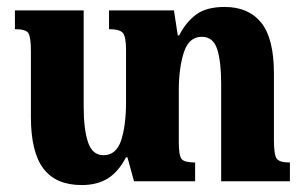

<svg xmlns="http://www.w3.org/2000/svg" viewBox="-20 -522 878 553"><path d="M769 -118Q769 -76 777 -65Q785 -54 815 -54V0H617V-281Q617 -345 605.5 -380.5Q594 -416 561 -416Q524 -416 509.5 -371Q495 -326 495 -262V-112Q495 -73 503.5 -63.5Q512 -54 542 -54V0H366L347 -69H343Q321 -27 290.5 -8Q260 11 215 11Q141 11 105 -36.5Q69 -84 69 -185V-374Q69 -416 61.5 -427Q54 -438 23 -438V-492H221V-215Q221 -150 233.5 -112.5Q246 -75 278 -75Q315 -75 329 -118Q343 -161 343 -228V-379Q343 -416 334 -427Q325 -438 294 -438V-492H481L492 -420H496Q516 -459 545.5 -480.5Q575 -502 627 -502Q696 -502 732.5 -456.5Q769 -411 769 -310Z"/></svg>

Font: Noto Serif Armenian Condensed ExtraBold
Style: Regular
Weight: 800
Width: 3
Designer: Monotype Design Team
Foundry: Monotype Imaging Inc.
Version: Version 2.008; ttfautohint (v1.8.4.7-5d5b)